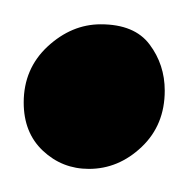

<svg xmlns="http://www.w3.org/2000/svg" viewBox="-40 -490 159 162"><path d="M35 -347.5Q12.5 -347.5 -3.8 -362.8Q-20 -378 -20 -403.5Q-20 -432 0.2 -450.8Q20.5 -469.5 45 -469.5Q73.5 -469.5 86.2 -452.5Q99 -435.5 99 -413.5Q99 -384.5 79.5 -366Q60 -347.5 35 -347.5Z"/></svg>

Font: Merriweather Light 18pt Light
Style: Regular
Weight: 300
Version: Version 2.100